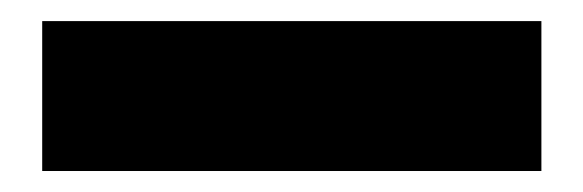

<svg xmlns="http://www.w3.org/2000/svg" viewBox="-20 -20 553 182"><path d="M20 142.1V0H493.2V142.1Z"/></svg>

Font: Kanit ExtraBold
Style: Regular
Weight: 800
Designer: Katatrad Team
Foundry: CadsonDemak
Version: Version 1.000;PS 001.000;hotconv 1.0.88;makeotf.lib2.5.64775